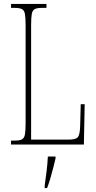

<svg xmlns="http://www.w3.org/2000/svg" viewBox="-20 -734 488 975"><path d="M36 0V-20H54Q79 -20 91 -26Q103 -32 106.5 -51Q110 -70 110 -108V-606Q110 -645 106.5 -663.5Q103 -682 91 -688Q79 -694 54 -694H36V-714H216V-694H194Q169 -694 157 -688Q145 -682 141.5 -663.5Q138 -645 138 -606V-25H328Q367 -25 376.5 -39Q386 -53 387 -94L390 -205H410L406 0ZM207 208Q212 171 216.5 136Q221 101 223 61H262V71Q257 92 250 119.5Q243 147 235 174Q227 201 219 221H207Z"/></svg>

Font: Noto Serif Tamil ExtraCondensed Thin
Style: Regular
Weight: 100
Width: 2
Designer: Indian Type Foundry, Tom Grace, and the Monotype Design Team
Foundry: Monotype Imaging Inc.
Version: Version 2.004; ttfautohint (v1.8.4.7-5d5b)